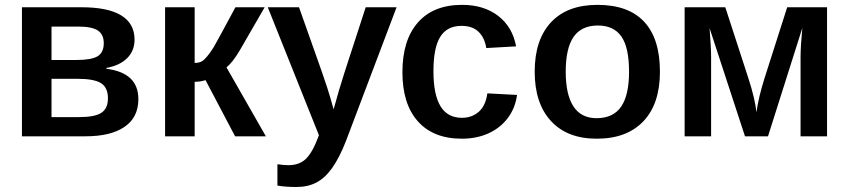

<svg xmlns="http://www.w3.org/2000/svg" viewBox="-20 -558 3475 786"><path d="M313 -528.3Q421.9 -528.3 476.3 -494.9Q530.8 -461.4 530.8 -396Q530.8 -350.1 500.7 -320.1Q470.7 -290 415.5 -279.8V-276.4Q546.4 -260.3 546.4 -152.3Q546.4 -77.1 489.7 -38.6Q433.1 0 330.1 0H69.8V-528.3ZM190.9 -312.5H293.5Q354 -312.5 379.4 -327.6Q404.8 -342.8 404.8 -381.3Q404.8 -416.5 380.9 -432.9Q356.9 -449.2 300.3 -449.2H190.9ZM190.9 -78.6H303.2Q368.7 -78.6 395.3 -96.4Q421.9 -114.3 421.9 -155.3Q421.9 -199.7 393.6 -217.5Q365.2 -235.4 297.4 -235.4H190.9Z M776.9 -223.1V0H655.8V-528.3H776.9V-300.3Q795.4 -300.8 805.7 -306.6Q815.9 -312.5 827.6 -326.7Q833.5 -333.5 840.3 -343Q847.2 -352.5 854.5 -364.3Q861.8 -376.5 884 -417.5Q906.2 -458.5 943.8 -528.3H1063.5L961.4 -351.6Q932.6 -302.7 907.2 -282.2L1068.4 0H942.4L821.3 -230Q813 -227.1 801.3 -225.1Q789.6 -223.1 776.9 -223.1Z M1193.4 207.5Q1148.4 207.5 1115.7 201.7V114.3Q1140.1 118.2 1161.1 118.2Q1206.5 118.2 1233.9 90.6Q1261.2 63 1285.6 -4.4L1076.2 -528.3H1204.1L1296.9 -266.1Q1307.1 -237.8 1320.1 -197.5Q1333 -157.2 1345.7 -110.4Q1356.9 -151.9 1367.9 -188.7Q1378.9 -225.6 1391.1 -263.7L1477.1 -528.3H1603.5L1396.5 18.6Q1382.3 55.2 1367.9 82.8Q1353.5 110.4 1338.9 130.9Q1309.6 171.4 1274.7 189.5Q1239.7 207.5 1193.4 207.5Z M1870.6 9.8Q1753.9 9.8 1690.7 -61.3Q1627.4 -132.3 1627.4 -262.2Q1627.4 -394 1690.9 -466.1Q1754.4 -538.1 1871.6 -538.1Q1960.9 -538.1 2019.5 -492.9Q2078.1 -447.8 2092.8 -368.2L1970.7 -361.3Q1964.4 -402.8 1939.5 -427.5Q1914.6 -452.1 1869.1 -452.1Q1810.1 -452.1 1782.2 -407.2Q1754.4 -362.3 1754.4 -266.6Q1754.4 -170.4 1783.4 -123Q1812.5 -75.7 1870.6 -75.7Q1912.1 -75.7 1940.2 -100.6Q1968.3 -125.5 1975.1 -175.8L2096.7 -169.4Q2089.4 -115.7 2059.1 -75.2Q2028.8 -34.7 1980.5 -12.5Q1932.1 9.8 1870.6 9.8Z M2681.6 -264.6Q2681.6 -132.8 2613.8 -61.5Q2545.9 9.8 2422.9 9.8Q2302.2 9.8 2235.6 -62.5Q2168.9 -134.8 2168.9 -264.6Q2168.9 -395 2235.6 -466.6Q2302.2 -538.1 2425.8 -538.1Q2552.7 -538.1 2617.2 -468.8Q2681.6 -399.4 2681.6 -264.6ZM2555.2 -264.6Q2555.2 -363.8 2523.7 -408.7Q2492.2 -453.6 2427.7 -453.6Q2360.4 -453.6 2328.1 -407Q2295.9 -360.4 2295.9 -264.6Q2295.9 -170.9 2327.4 -122.6Q2358.9 -74.2 2421.9 -74.2Q2490.2 -74.2 2522.7 -121.3Q2555.2 -168.5 2555.2 -264.6Z M2891.1 -322.3V0H2782.7V-528.3H2949.2L3043.5 -238.3Q3057.1 -196.8 3065.4 -161.6Q3073.7 -126.5 3076.7 -98.6Q3081.1 -130.9 3089.6 -165.8Q3098.1 -200.7 3109.9 -238.3L3202.6 -528.3H3365.7V0H3257.3V-322.3Q3257.3 -348.6 3259.3 -378.9Q3261.2 -409.2 3264.6 -443.8L3124 0H3029.8L2884.8 -442.9Q2887.7 -405.3 2889.4 -375Q2891.1 -344.7 2891.1 -322.3Z"/></svg>

Font: Arimo SemiBold
Style: Regular
Weight: 600
Designer: Steve Matteson
Foundry: Monotype Imaging Inc.
Version: Version 1.33